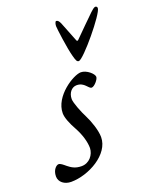

<svg xmlns="http://www.w3.org/2000/svg" viewBox="-156 -734 672 824"><g transform="rotate(-20 180.0 -321.5)"><path d="M234 -462C255 -462 388 -622 388 -648C388 -654 384 -657 379 -657C374 -657 363 -648 356 -641C333 -618 293 -580 263 -549C261 -547 260 -546 258 -546C256 -546 255 -547 254 -549L218 -640C213 -651 208 -657 201 -657C196 -657 193 -644 193 -636C193 -626 205 -531 216 -492C222 -470 225 -462 234 -462ZM26 14C106 14 212 -44 212 -123C212 -153 196 -200 182 -227C168 -254 149 -302 149 -319C149 -348 167 -368 189 -368C207 -368 218 -360 226 -352C234 -344 240 -336 247 -336C259 -336 281 -361 281 -373C281 -387 251 -414 225 -414C191 -414 92 -353 92 -275C92 -255 104 -225 122 -193C140 -160 151 -124 151 -95C150 -65 127 -34 91 -34C61 -34 45 -46 31 -57C19 -67 9 -76 0 -76C-9 -76 -28 -61 -28 -30C-28 -4 -4 14 26 14Z"/></g></svg>

Font: EB Garamond
Style: Italic
Weight: 400
Italic angle: -17.2°
Designer: Georg Duffner and Octavio Pardo
Foundry: Georg Duffner
Version: Version 1.000;PS 001.000;hotconv 1.0.88;makeotf.lib2.5.64775